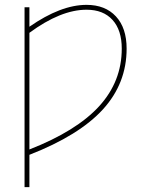

<svg xmlns="http://www.w3.org/2000/svg" viewBox="-20 -550 592 790"><path d="M101 87V220H81V-520H101V-440Q230 -530 336 -530Q413 -530 457 -482.5Q501 -435 501 -350Q501 -207 403.5 -100Q306 7 101 87ZM101 65Q295 -11 388 -113Q481 -215 481 -350Q481 -426 443 -468Q405 -510 336 -510Q230 -510 101 -415Z"/></svg>

Font: Mplus 1p Thin
Style: Regular
Weight: 250
Version: Version 1.061